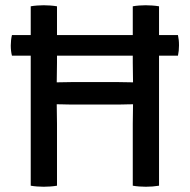

<svg xmlns="http://www.w3.org/2000/svg" viewBox="-20 -707 722 731"><path d="M197 0Q185.5 2 172 3Q158.5 4 146.5 4Q135 4 121.5 3Q108 2 97 0V-495H25.5Q21 -512.5 21 -533.5Q21 -554.5 25.5 -573.5H97V-683Q108 -685 121.5 -686Q135 -687 146.5 -687Q158.5 -687 172 -686Q185.5 -685 197 -683V-573.5H485.5V-683Q496.5 -685 509.8 -686Q523 -687 534.5 -687Q546.5 -687 560.2 -686Q574 -685 585.5 -683V-573.5H657.5Q659.5 -563.5 660.5 -555Q661.5 -546.5 661.5 -534Q661.5 -513 657.5 -495H585.5V0Q573.5 2 560.8 3Q548 4 535.5 4Q523.5 4 510 3Q496.5 2 485.5 0V-236Q485.5 -257 486 -273.2Q486.5 -289.5 486.5 -310Q482 -310 469.8 -309.8Q457.5 -309.5 445.5 -309.2Q433.5 -309 429 -309H253.5Q249.5 -309 237.2 -309.2Q225 -309.5 212.8 -309.8Q200.5 -310 196 -310Q196 -289.5 196.5 -273.2Q197 -257 197 -236ZM429 -394.5Q433.5 -394.5 445.5 -394.2Q457.5 -394 469.8 -393.8Q482 -393.5 486.5 -393.5Q486.5 -413.5 486 -430.2Q485.5 -447 485.5 -468V-495H197V-468Q197 -447 196.5 -430.2Q196 -413.5 196 -393.5Q200.5 -393.5 212.8 -393.8Q225 -394 237.2 -394.2Q249.5 -394.5 253.5 -394.5Z"/></svg>

Font: Signika Negative SC
Style: Regular
Weight: 400
Designer: Anna Giedryś
Foundry: Anna Giedryś
Version: Version 2.000; ttfautohint (v1.8.3) -l 8 -r 50 -G 200 -x 9 -